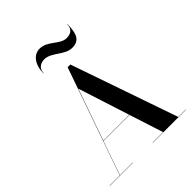

<svg xmlns="http://www.w3.org/2000/svg" viewBox="-266 -1139 1292 1292"><g transform="rotate(-45 380.0 -493.5)"><path d="M308 -914C376 -914 424.5 -835 496.5 -835C563 -835 585.5 -877 585.5 -972H583.5C583.5 -927.5 558 -908 515 -908C454 -908 411.5 -987 336.5 -987C280 -987 237.5 -935 237.5 -850H239.5C239.5 -894.5 272.5 -914 308 -914ZM17.5 -2V0H237.5V-2H116.5L201 -243.5H449L527 -2H427.5V0H742.5V-2H671.5L407.5 -765H381.5L114.5 -2ZM330.5 -612 448.5 -245.5H202Z"/></g></svg>

Font: Bodoni* 96pt Medium
Style: Regular
Weight: 500
Version: Version 2.3